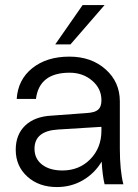

<svg xmlns="http://www.w3.org/2000/svg" viewBox="-20 -738 554 769"><path d="M398.9 -717.8 262.2 -560.1H201.2L311 -717.8ZM460 -143.1Q460 -55.2 474.1 0H398.9Q390.6 -33.2 387.2 -90.8Q358.9 -43.5 312 -16.1Q265.1 11.2 208 11.2Q135.7 11.2 89.4 -30.8Q43 -72.8 43 -138.2Q43 -199.2 81.1 -235.4Q119.1 -271.5 187 -274.9L327.1 -285.2Q359.4 -287.1 372.8 -298.6Q386.2 -310.1 386.2 -335V-336.9Q386.2 -383.3 349.1 -415Q312 -446.8 258.8 -446.8Q137.2 -446.8 124 -341.8H46.9Q51.8 -418.9 109.4 -465.1Q167 -511.2 257.8 -511.2Q345.7 -511.2 402.8 -460.4Q460 -409.7 460 -332ZM118.2 -142.1Q118.2 -102.1 148.7 -78.6Q179.2 -55.2 230 -55.2Q297.4 -55.2 341.8 -100.6Q386.2 -146 386.2 -214.8V-230L211.9 -219.2Q118.2 -213.4 118.2 -142.1Z"/></svg>

Font: Overused Grotesk
Style: Regular
Weight: 400
Version: Version 0.002